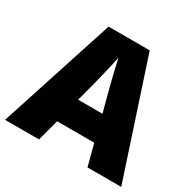

<svg xmlns="http://www.w3.org/2000/svg" viewBox="-158 -878 1042 1039"><g transform="rotate(30 363.0 -358.5)"><path d="M515 0 480 -134H248L212 0H0L233 -717H490L726 0ZM409 -409Q404 -428 395 -463.5Q386 -499 377 -537Q368 -575 363 -599Q359 -575 350.5 -539Q342 -503 333.5 -468Q325 -433 319 -409L288 -292H440Z"/></g></svg>

Font: Noto Sans Armenian Black
Style: Regular
Weight: 900
Version: Version 2.007